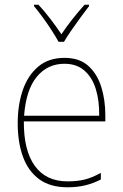

<svg xmlns="http://www.w3.org/2000/svg" viewBox="-20 -783 521 813"><path d="M253 -538Q316 -538 353.5 -504.5Q391 -471 408.5 -416Q426 -361 426 -295V-269H81Q80 -146 127.5 -80.5Q175 -15 266 -15Q306 -15 337.5 -22.5Q369 -30 407 -51V-23Q376 -7 342 1.5Q308 10 266 10Q192 10 145.5 -24.5Q99 -59 77 -120Q55 -181 55 -261Q55 -339 76.5 -401.5Q98 -464 142 -501Q186 -538 253 -538ZM253 -513Q181 -513 135.5 -457.5Q90 -402 82 -293H400Q401 -357 385.5 -406.5Q370 -456 337 -484.5Q304 -513 253 -513ZM228 -606Q216 -628 197.5 -656.5Q179 -685 159.5 -711.5Q140 -738 124 -757V-763H143Q168 -736 194 -702Q220 -668 240 -638Q260 -668 285.5 -700.5Q311 -733 338 -763H357V-757Q341 -736 321 -709Q301 -682 282.5 -655Q264 -628 251 -606Z"/></svg>

Font: Noto Sans Khmer SemiCondensed Thin
Style: Regular
Weight: 250
Width: 4
Designer: Danh Hong and the Monotype Design Team
Foundry: Monotype Imaging Inc.
Version: Version 2.004